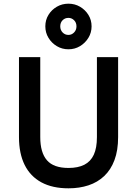

<svg xmlns="http://www.w3.org/2000/svg" viewBox="-20 -1010 744 1042"><path d="M352 12Q264.5 12 204.5 -20.5Q144.5 -53 113.8 -115Q83 -177 83 -266V-700H198.5V-266Q198.5 -182 234.8 -140.2Q271 -98.5 352 -98.5Q403.5 -98.5 437.8 -116Q472 -133.5 489 -170.2Q506 -207 506 -266V-700H621V-266Q621 -193.5 601.2 -141Q581.5 -88.5 545.5 -54.5Q509.5 -20.5 460.2 -4.2Q411 12 352 12ZM351.5 -742.5Q317 -742.5 288.5 -759.5Q260 -776.5 243 -804.8Q226 -833 226 -867Q226 -901.5 243 -929.2Q260 -957 288.5 -973.5Q317 -990 351.5 -990Q386 -990 414.2 -973.5Q442.5 -957 459.8 -929.2Q477 -901.5 477 -867Q477 -833 459.8 -804.8Q442.5 -776.5 414.2 -759.5Q386 -742.5 351.5 -742.5ZM351.5 -820.5Q369 -820.5 382 -833.8Q395 -847 395 -867Q395 -887.5 382 -900.2Q369 -913 351.5 -913Q332.5 -913 319.8 -900.2Q307 -887.5 307 -867Q307 -847 319.8 -833.8Q332.5 -820.5 351.5 -820.5Z"/></svg>

Font: Overpass SemiBold
Style: Regular
Weight: 600
Designer: Delve Withrington, Dave Bailey, Thomas Jockin
Foundry: Delve Fonts LLC
Version: Version 4.000